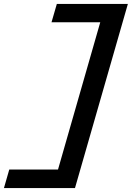

<svg xmlns="http://www.w3.org/2000/svg" viewBox="-47 -812 681 973"><path d="M461 -699H214L241 -792H601L333 141H-27L0 47H247Z"/></svg>

Font: Intel One Mono Medium
Style: Italic
Weight: 500
Italic angle: -16°
Monospace: yes
Designer: Fred Shallcrass
Foundry: Frere-Jones Type LLC
Version: Version 1.400;hotconv 1.1.0;makeotfexe 2.6.0;FJTRelease1.4